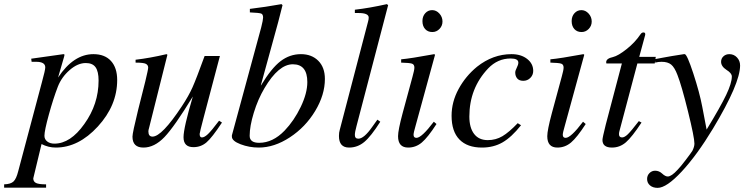

<svg xmlns="http://www.w3.org/2000/svg" viewBox="-95 -703 3619 929"><path d="M215 -428 186 -328Q261 -441 357 -441Q412 -441 442 -408Q472 -375 472 -316Q472 -193 378.5 -91Q285 11 175 11Q139 11 106 -6Q66 159 66 160Q66 176 79.5 182.5Q93 189 128 189V205H-75V189Q-43 188 -29.5 175Q-16 162 -7 126L108 -306Q124 -364 124 -377Q124 -404 80 -404H58L56 -419L212 -441Q217 -441 217 -437Q216 -432 215 -428ZM382 -313Q382 -357 367.5 -377.5Q353 -398 320 -398Q281 -398 242 -364Q203 -330 185 -284Q163 -227 141.5 -149Q120 -71 120 -46Q120 -29 133.5 -18.5Q147 -8 168 -8Q246 -8 313 -103Q382 -199 382 -313Z M965 -119 979 -110Q931 -37 904 -14Q877 9 841 9Q793 9 793 -39Q793 -84 838 -236Q749 -90 700.5 -39.5Q652 11 599 11Q546 11 546 -42Q546 -60 573 -170L608 -309Q622 -367 622 -376Q622 -388 611 -394Q600 -400 561 -400V-414Q630 -422 711 -441L715 -438L626 -83Q623 -74 623 -67Q623 -42 643 -42Q688 -42 785 -189Q818 -239 836.5 -280.5Q855 -322 895 -432H969L890 -133Q871 -61 871 -55Q871 -38 882 -38Q894 -38 911 -54Q928 -70 965 -119Z M1167 -290H1168Q1218 -373 1262.5 -407Q1307 -441 1361 -441Q1413 -441 1445 -409Q1477 -377 1477 -321Q1477 -244 1430 -166Q1383 -88 1307.5 -38.5Q1232 11 1157 11Q1111 11 1069 -5Q1027 -21 1027 -42V-48L1169 -571Q1178 -607 1178 -618Q1178 -634 1168.5 -637.5Q1159 -641 1114 -643V-660Q1189 -669 1267 -683L1272 -678L1251 -596ZM1392 -306Q1392 -392 1322 -392Q1253 -392 1185 -277Q1153 -223 1133 -157.5Q1113 -92 1113 -46Q1113 -12 1159 -12Q1225 -12 1282 -71Q1328 -119 1360 -185.5Q1392 -252 1392 -306Z M1783 -678 1630 -93Q1622 -64 1622 -50Q1622 -32 1639 -32Q1666 -32 1706 -89L1731 -124L1745 -114Q1700 -43 1667.5 -16Q1635 11 1594 11Q1545 11 1545 -45Q1545 -62 1549 -75L1686 -599Q1689 -609 1689 -618Q1689 -640 1640 -640H1622V-656Q1692 -664 1777 -683Z M2046 -599Q2046 -578 2031.5 -563Q2017 -548 1997 -548Q1975 -548 1962 -562.5Q1949 -577 1949 -601Q1949 -624 1962.5 -639Q1976 -654 1996 -654Q2016 -654 2031 -637.5Q2046 -621 2046 -599ZM2004 -114 2017 -103Q1975 -38 1946 -13.5Q1917 11 1880 11Q1831 11 1831 -44Q1831 -73 1853 -155L1901 -332Q1910 -364 1910 -376Q1910 -391 1898.5 -395Q1887 -399 1846 -400V-416Q1892 -420 2006 -441L2010 -438L1916 -95Q1906 -61 1906 -51Q1906 -36 1920 -36Q1945 -36 2004 -114Z M2410 -107 2426 -97Q2380 -39 2336.5 -14Q2293 11 2237 11Q2166 11 2128 -28Q2090 -67 2090 -143Q2090 -210 2124 -272.5Q2158 -335 2213 -380Q2290 -441 2380 -441Q2426 -441 2455.5 -418Q2485 -395 2485 -360Q2485 -340 2471 -326Q2457 -312 2437 -312Q2417 -312 2407.5 -323.5Q2398 -335 2398 -352Q2398 -361 2405.5 -375.5Q2413 -390 2413 -400Q2413 -420 2376 -420Q2313 -420 2267 -372Q2176 -276 2176 -139Q2176 -85 2199 -55Q2222 -25 2265 -25Q2304 -25 2336 -44Q2368 -63 2410 -107Z M2768 -599Q2768 -578 2753.5 -563Q2739 -548 2719 -548Q2697 -548 2684 -562.5Q2671 -577 2671 -601Q2671 -624 2684.5 -639Q2698 -654 2718 -654Q2738 -654 2753 -637.5Q2768 -621 2768 -599ZM2726 -114 2739 -103Q2697 -38 2668 -13.5Q2639 11 2602 11Q2553 11 2553 -44Q2553 -73 2575 -155L2623 -332Q2632 -364 2632 -376Q2632 -391 2620.5 -395Q2609 -399 2568 -400V-416Q2614 -420 2728 -441L2732 -438L2638 -95Q2628 -61 2628 -51Q2628 -36 2642 -36Q2667 -36 2726 -114Z M3078 -428 3073 -396H2989L2902 -68Q2900 -60 2900 -54Q2900 -38 2915 -38Q2927 -38 2943 -53.5Q2959 -69 2996 -117L3009 -110Q2963 -40 2933.5 -14.5Q2904 11 2866 11Q2820 11 2820 -26Q2820 -36 2836 -100L2914 -396H2839L2838 -402Q2838 -420 2871 -427Q2896 -433 2937 -465.5Q2978 -498 3004 -537Q3010 -546 3018 -546Q3027 -546 3027 -538Q3027 -533 3026 -531L2998 -428Z M3303 -186 3324 -76Q3391 -186 3418.5 -243.5Q3446 -301 3446 -333Q3446 -349 3420 -365Q3394 -382 3394 -404Q3394 -420 3405.5 -430.5Q3417 -441 3434 -441Q3456 -441 3471 -425Q3486 -409 3486 -386Q3486 -299 3355 -81Q3277 48 3203.5 127Q3130 206 3087 206Q3064 206 3050 194Q3036 182 3036 163Q3036 146 3047.5 134.5Q3059 123 3075 123Q3094 123 3109 137Q3124 151 3136 151Q3154 151 3184 118Q3197 105 3222.5 71.5Q3248 38 3255 27Q3265 7 3265 -8Q3265 -38 3234 -163.5Q3203 -289 3183 -340Q3169 -377 3152.5 -390.5Q3136 -404 3106 -404Q3090 -404 3075 -400V-417Q3097 -421 3107 -423Q3148 -431 3214 -441H3218Q3229 -441 3259.5 -348Q3290 -255 3303 -186Z"/></svg>

Font: STIX
Style: Italic
Weight: 400
Italic angle: -16.33°
Designer: MicroPress Inc., with final additions and corrections provided by Coen Hoffman, Elsevier (retired)
Version: Version 1.1.1